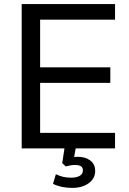

<svg xmlns="http://www.w3.org/2000/svg" viewBox="-20 -725 630 938"><path d="M86 0V-705H542V-629H176V-396H519V-320H176V-76H542V0ZM332 193Q305 193 280.5 187.5Q256 182 239 173L253 126Q272 135 288.5 139Q305 143 327 143Q354 143 369.5 134Q385 125 385 107Q385 81 347 81Q336 81 326 82.5Q316 84 301 88L284 72L298 -20H353L340 56L314 48Q325 45 337.5 43Q350 41 360 41Q397 41 421 59Q445 77 445 110Q445 147 413.5 170Q382 193 332 193Z"/></svg>

Font: Mulish ExtraLight Medium
Style: Regular
Weight: 500
Version: Version 3.603